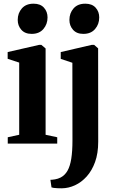

<svg xmlns="http://www.w3.org/2000/svg" viewBox="-20 -778 627 1040"><path d="M22 0V-34.5L84 -48V-439L21.5 -459.5V-496L192 -535H204L227 -515.5V-48L290 -34.5V0ZM151 -594.5Q115 -594.5 95.5 -616.8Q76 -639 76 -670Q76 -707 98.5 -732.5Q121 -758 161.5 -758H162.5Q198.5 -758 218 -736.5Q237.5 -715 237.5 -683.5Q237.5 -647 215 -620.8Q192.5 -594.5 152 -594.5ZM315 242Q303 242 291.5 241.5Q280 241 271.2 239.8Q262.5 238.5 259 237L253 196Q262 196 277.8 193.5Q293.5 191 308.5 183.5Q331.5 171.5 345.5 147Q359.5 122.5 366 82Q372.5 41.5 372.5 -18.5L372 -438L309 -459V-496L477 -535H490L511.5 -516L512 -10.5Q512 52.5 495 99.5Q478 146.5 449.5 178Q421 209.5 386.2 225.5Q351.5 241.5 315 242ZM431 -594.5Q395 -594.5 375.5 -616.8Q356 -639 356 -670Q356 -707 378.5 -732.5Q401 -758 441.5 -758H442.5Q478.5 -758 498 -736.5Q517.5 -715 517.5 -683.5Q517.5 -647 495 -620.8Q472.5 -594.5 432 -594.5Z"/></svg>

Font: Merriweather 96pt
Style: Bold
Weight: 700
Version: Version 2.100